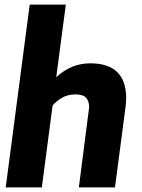

<svg xmlns="http://www.w3.org/2000/svg" viewBox="-20 -820 620 840"><path d="M483 0H325L370 -351Q370 -378 356.5 -392.5Q343 -407 310 -407Q275 -407 249 -391Q223 -375 210 -358L163 0H5L110 -800H268L226 -482Q291 -543 375 -543Q528 -543 532 -397Q532 -378 530 -358Z"/></svg>

Font: Tanohe Sans
Style: Bold Italic
Weight: 700
Designer: Village Type and Design LLC & Cristiano Sobral
Foundry: Cooper Hewitt Smithsonian Design Museum
Version: Version 1.00;September 29, 2021;FontCreator 13.0.0.2655 64-b